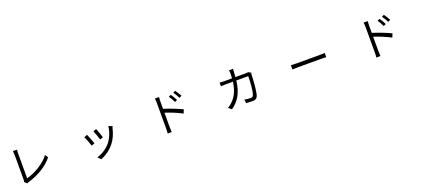

<svg xmlns="http://www.w3.org/2000/svg" viewBox="107 -2292 8785 3890"><g transform="rotate(-20 4500.0 -347.5)"><path d="M286.1 2.9 233.4 -43.9Q242.2 -66.4 242.2 -89.8V-357.4V-626Q242.2 -648.4 236.3 -702.1Q235.4 -708 235.4 -710.9H325.2Q318.4 -669.9 318.4 -626V-94.7Q456.1 -129.9 592.8 -214.8Q738.3 -304.7 820.3 -414.1L862.3 -348.6Q772.5 -236.3 634.8 -150.4Q498 -65.4 325.2 -13.7Q301.8 -7.8 286.1 2.9Z M1861.3 56.6 1831.1 25.4 1800.8 -6.8Q1883.8 -31.2 1961.9 -82Q2044.9 -135.7 2099.6 -206.1Q2148.4 -267.6 2181.6 -351.6Q2215.8 -436.5 2225.6 -526.4Q2255.9 -516.6 2283.2 -504.9Q2311.5 -493.2 2310.5 -489.7Q2309.6 -486.3 2305.7 -484.4Q2298.8 -481.4 2296.9 -474.6Q2293.9 -464.8 2291 -454.1Q2250 -281.2 2161.1 -166Q2043 -13.7 1861.3 56.6ZM1773.4 -268.6Q1762.7 -306.6 1734.4 -379.9Q1705.1 -456.1 1691.4 -479.5L1759.8 -506.8Q1774.4 -476.6 1801.8 -404.3Q1833 -324.2 1842.8 -294.9ZM1977.5 -327.1Q1970.7 -355.5 1944.3 -428.7Q1920.9 -498 1905.3 -530.3L1972.7 -553.7Q1985.4 -524.4 2010.7 -454.1Q2036.1 -380.9 2044.9 -351.6Z M3303.7 26.4Q3309.6 -17.6 3309.6 -84V-356.4V-629.9Q3309.6 -688.5 3301.8 -727.5H3391.6Q3386.7 -678.7 3386.7 -629.9V-475.6Q3480.5 -447.3 3591.8 -403.3Q3707 -358.4 3778.3 -322.3L3746.1 -242.2Q3677.7 -280.3 3567.4 -326.2Q3473.6 -364.3 3386.7 -392.6V-84Q3386.7 -22.5 3391.6 26.4ZM3663.1 -522.5Q3622.1 -608.4 3581.1 -665L3631.8 -688.5Q3650.4 -662.1 3674.8 -621.1Q3676.8 -618.2 3679.7 -613.3Q3706.1 -567.4 3714.8 -546.9ZM3777.3 -570.3Q3737.3 -651.4 3692.4 -710.9L3742.2 -735.4Q3757.8 -716.8 3786.1 -669.9Q3813.5 -628.9 3829.1 -596.7Z M4696.3 11.7 4629.9 -43.9Q4682.6 -72.3 4723.6 -113.3Q4873 -251 4905.3 -507.8H4751Q4677.7 -507.8 4645.5 -503.9V-584Q4694.3 -578.1 4751 -578.1H4912.1Q4916 -638.7 4916 -673.8Q4916 -710.9 4909.2 -752H4996.1Q4992.2 -723.6 4990.2 -674.8Q4989.3 -640.6 4985.4 -578.1H5204.1Q5236.3 -578.1 5262.7 -583Q5265.6 -581.1 5273.4 -577.1Q5322.3 -550.8 5321.8 -548.3Q5321.3 -545.9 5317.4 -543Q5311.5 -540 5310.5 -533.2Q5310.5 -528.3 5309.6 -519.5Q5309.6 -513.7 5309.6 -510.7Q5309.6 -507.8 5309.6 -502.9Q5293.9 -144.5 5253.9 -57.6Q5227.5 -2 5155.3 -2Q5087.9 -2 5007.8 -6.8L4998 -85Q5076.2 -74.2 5134.8 -74.2Q5175.8 -74.2 5188.5 -105.5Q5211.9 -153.3 5225.6 -295.9Q5235.4 -406.2 5235.4 -507.8H5106.4H4978.5Q4955.1 -313.5 4882.8 -187.5Q4817.4 -73.2 4696.3 11.7Z M6123 -328.1V-419.9Q6191.4 -415 6251 -415H6753.9Q6803.7 -415 6852.5 -419.9V-328.1Q6848.6 -328.1 6839.8 -329.1Q6788.1 -332 6754.9 -332H6502.9H6251Q6179.7 -332 6123 -328.1Z M7803.7 26.4Q7809.6 -17.6 7809.6 -84V-356.4V-629.9Q7809.6 -688.5 7801.8 -727.5H7891.6Q7886.7 -678.7 7886.7 -629.9V-475.6Q7980.5 -447.3 8091.8 -403.3Q8207 -358.4 8278.3 -322.3L8246.1 -242.2Q8177.7 -280.3 8067.4 -326.2Q7973.6 -364.3 7886.7 -392.6V-84Q7886.7 -22.5 7891.6 26.4ZM8163.1 -522.5Q8122.1 -608.4 8081.1 -665L8131.8 -688.5Q8150.4 -662.1 8174.8 -621.1Q8176.8 -618.2 8179.7 -613.3Q8206.1 -567.4 8214.8 -546.9ZM8277.3 -570.3Q8237.3 -651.4 8192.4 -710.9L8242.2 -735.4Q8257.8 -716.8 8286.1 -669.9Q8313.5 -628.9 8329.1 -596.7Z"/></g></svg>

Font: Bpmf GenSeki Gothic R
Style: R
Weight: 400
Foundry: But Ko
Version: Version 1.320